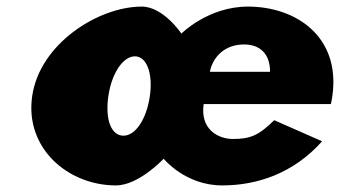

<svg xmlns="http://www.w3.org/2000/svg" viewBox="-20 -548 1033 583"><path d="M984.4 -232C986.5 -238 988.1 -249 989.1 -256C1015 -436 879.5 -528 732.9 -528C612 -528 530.8 -446 530.8 -446C530.8 -446 476.1 -528 410.4 -528C279.4 -528 100.8 -416 77.7 -256C54.9 -98 186.2 15 332.1 15C401.6 15 477 -66 477 -66C477 -66 542.2 15 654.7 15C761.6 15 871.6 -22 958.1 -119L812.6 -183C765.7 -137 740.6 -126 687.2 -126C645 -126 587 -153 598.4 -232ZM617.2 -330C626.8 -377 663.9 -413 721.1 -413C769.8 -413 800.3 -384 800 -330ZM309 -256C319.2 -327 354.4 -377 389.7 -377C424.5 -377 445.2 -327 435 -256C424.9 -186 391.3 -136 355 -136C317 -136 298.9 -186 309 -256Z"/></svg>

Font: Blink
Style: WideObl
Weight: 400
Designer: Mew Too
Foundry: Cannot Into Space Fonts
Version: Version 001.000